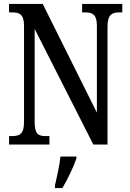

<svg xmlns="http://www.w3.org/2000/svg" viewBox="-20 -734 658 975"><path d="M26 0H231V-43H212C176 -43 156 -52 156 -114V-587L454 0H526V-600C526 -659 549 -671 583 -671H601V-714H397V-671H415C449 -671 472 -660 472 -604V-162L197 -714H26V-671H45C77 -671 102 -662 102 -604V-114C102 -52 78 -43 41 -43H26ZM259 208V221H297C322 179 354 113 368 71V61H287C282 109 269 164 259 208Z"/></svg>

Font: Noto Serif Khmer ExtraCondensed Medium
Style: Regular
Weight: 500
Width: 2
Designer: Danh Hong and the Monotype Design Team
Foundry: Monotype Imaging Inc.
Version: Version 2.004